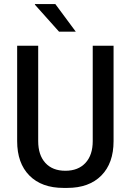

<svg xmlns="http://www.w3.org/2000/svg" viewBox="-20 -910 640 940"><path d="M291 10Q184 10 124 -50.5Q64 -111 64 -219V-686H167V-219Q167 -151 202 -112.5Q237 -74 300 -74Q363 -74 398.5 -112.5Q434 -151 434 -219V-686H536V-219Q536 -111 476 -50.5Q416 10 309 10ZM269 -755 151 -887V-890H251L351 -755Z"/></svg>

Font: Chivo Mono
Style: Regular
Weight: 400
Monospace: yes
Designer: Hector Gatti
Foundry: Omnibus-Type
Version: Version 1.008; ttfautohint (v1.8.4.7-5d5b)